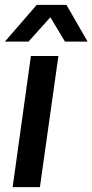

<svg xmlns="http://www.w3.org/2000/svg" viewBox="-31 -769 380 789"><path d="M21 0H133L209 -539H96ZM-11 -598H86L176 -698L236 -598H329L242 -749H120Z"/></svg>

Font: Ronzino Medium
Style: Italic
Weight: 500
Italic angle: -7.99998°
Designer: Nunzio Mazzaferro
Foundry: Collletttivo
Version: Version 1.000;Glyphs 3.3 (3337)